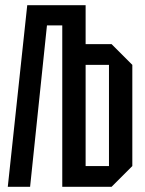

<svg xmlns="http://www.w3.org/2000/svg" viewBox="-20 -720 560 740"><path d="M310 -700V-550H410L490 -470V-80L410 0H220V-622H161L96 0H10L85 -700ZM400 -470H310V-80H400Z"/></svg>

Font: Tektur Condensed
Style: Regular
Weight: 400
Width: 3
Designer: Adam Jagosz
Foundry: Adam Jagosz
Version: Version 1.005;gftools[0.9.30]